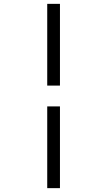

<svg xmlns="http://www.w3.org/2000/svg" viewBox="-20 -815 556 996"><path d="M225 -371V-795H291V-371ZM225 161V-263H291V161Z"/></svg>

Font: Lil Grotesk
Style: Regular
Weight: 400
Designer: Bastien Sozeau
Foundry: NBR — Bastien Sozeau
Version: Version 4.002; ttfautohint (v1.8.4.7-5d5b)